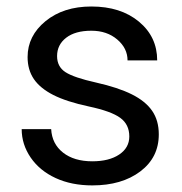

<svg xmlns="http://www.w3.org/2000/svg" viewBox="-20 -558 556 588"><path d="M376 -140.1Q376 -176.8 348.4 -197Q320.8 -217.3 252.2 -231.9Q183.6 -246.6 143.3 -267.1Q103 -287.6 83.7 -315.9Q64.5 -344.2 64.5 -383.3Q64.5 -448.2 119.4 -493.2Q174.3 -538.1 259.8 -538.1Q349.6 -538.1 405.5 -491.7Q461.4 -445.3 461.4 -373H370.6Q370.6 -410.2 339.1 -437Q307.6 -463.9 259.8 -463.9Q210.4 -463.9 182.6 -442.4Q154.8 -420.9 154.8 -386.2Q154.8 -353.5 180.7 -336.9Q206.5 -320.3 274.2 -305.2Q341.8 -290 383.8 -269Q425.8 -248 446 -218.5Q466.3 -189 466.3 -146.5Q466.3 -75.7 409.7 -33Q353 9.8 262.7 9.8Q199.2 9.8 150.4 -12.7Q101.6 -35.2 74 -75.4Q46.4 -115.7 46.4 -162.6H136.7Q139.2 -117.2 173.1 -90.6Q207 -64 262.7 -64Q314 -64 345 -84.7Q376 -105.5 376 -140.1Z"/></svg>

Font: Noboto
Style: Regular
Weight: 400
Designer: Google
Version: Version 2.001101; 2014